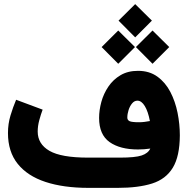

<svg xmlns="http://www.w3.org/2000/svg" viewBox="-20 -910 910 930"><path d="M554.2 -810.1 634.8 -890.1 715.8 -810.1 634.8 -729ZM638.2 -682.1 718.8 -762.2 799.8 -682.1 718.8 -601.1ZM472.2 -682.1 552.7 -762.2 633.8 -682.1 552.7 -601.1ZM708 -190.4Q678.2 -186 648.4 -186Q561.5 -186 510.7 -221.9Q460 -257.8 460 -338.9Q460 -376.5 470.9 -416.5Q481.9 -456.5 505.1 -490.7Q528.3 -524.9 564 -545.9Q599.6 -566.9 648.4 -566.9Q703.6 -566.9 742.4 -538.8Q781.2 -510.7 805.2 -464.6Q829.1 -418.5 840.1 -363.5Q851.1 -308.6 851.1 -254.4Q850.6 -152.8 817.1 -97.7Q783.7 -42.5 717 -21.2Q650.4 0 550.3 0H408.7Q287.6 0 200.2 -28.8Q112.8 -57.6 65.7 -116.5Q18.6 -175.3 18.6 -265.6Q18.6 -310.1 30.8 -350.6Q43 -391.1 58.1 -426.8L186.5 -378.9Q178.2 -356.9 170.4 -328.4Q162.6 -299.8 162.6 -272.9Q162.6 -212.4 219.5 -179.4Q276.4 -146.5 406.7 -146.5H560.5Q635.3 -146.5 666.3 -157Q697.3 -167.5 708 -190.4ZM706.1 -323.7Q697.3 -370.1 681.4 -396.2Q665.5 -422.4 645.5 -422.4Q630.9 -422.4 619.9 -409.2Q608.9 -396 602.8 -377Q596.7 -357.9 596.7 -340.3Q596.7 -328.6 607.4 -323.2Q618.2 -317.9 653.8 -317.9Q666.5 -317.9 679.9 -319.6Q693.4 -321.3 706.1 -323.7Z"/></svg>

Font: Vazir Black FD
Style: Black-FD
Weight: 900
Designer: Saber Rastikerdar
Foundry: Saber Rastikerdar
Version: Version 30.0.0